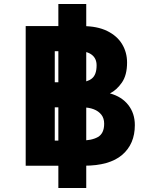

<svg xmlns="http://www.w3.org/2000/svg" viewBox="-20 -832 719 964"><path d="M109 0V-701H394Q468 -701 518 -676.5Q568 -652 593 -610.5Q618 -569 618 -518Q618 -455 592 -417.5Q566 -380 532 -363Q591 -347 624 -305Q657 -263 657 -204Q657 -109 593.5 -54.5Q530 0 402 0ZM273 112V-812H413V112ZM255 -126H382Q440 -126 471.5 -144Q503 -162 503 -211Q503 -238 489 -256Q475 -274 450.5 -283.5Q426 -293 392 -293Q392 -293 378 -293Q364 -293 344 -293Q324 -293 303.5 -293Q283 -293 269 -293Q255 -293 255 -293ZM255 -419H377Q418 -419 441.5 -438Q465 -457 465 -504Q465 -538 441.5 -556.5Q418 -575 376 -575Q376 -575 364 -575Q352 -575 333.5 -575Q315 -575 297 -575Q279 -575 267 -575Q255 -575 255 -575Z"/></svg>

Font: Inclusive Sans
Style: Regular
Weight: 400
Designer: Olivia King
Foundry: Olivia King
Version: Version 2.004